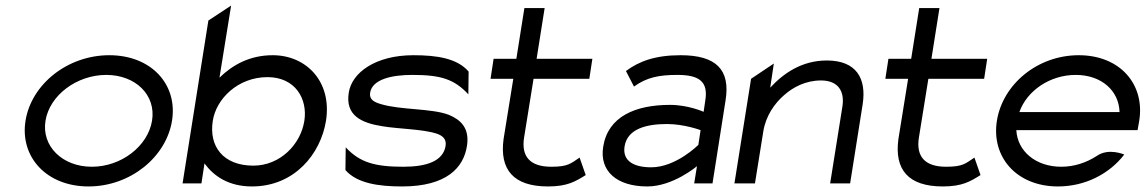

<svg xmlns="http://www.w3.org/2000/svg" viewBox="-20 -661 4129 692"><path d="M72 -226C51 -95 148 11 299 11C450 11 579 -95 600 -226C621 -357 525 -462 374 -462C223 -462 93 -357 72 -226ZM144 -226C159 -318 257 -391 363 -391C469 -391 543 -318 528 -226C513 -134 417 -60 311 -60C205 -60 129 -134 144 -226Z M638 0H706L717 -72C750 -27 803 11 888 11C1042 11 1136 -107 1155 -226C1177 -368 1083 -462 963 -462C879 -462 817 -426 771 -381L813 -641L731 -587ZM747 -226C759 -304 837 -383 944 -383C1045 -383 1089 -304 1077 -226C1064 -141 990 -64 893 -64C785 -64 732 -133 747 -226Z M1237 -327C1224 -245 1282 -218 1358 -206C1418 -196 1500 -196 1552 -180C1573 -173 1590 -162 1586 -135C1577 -80 1517 -60 1434 -60C1332 -60 1277 -75 1226 -130L1225 -48C1267 0 1345 11 1429 11C1590 11 1651 -57 1663 -135C1673 -199 1641 -229 1598 -247C1536 -271 1424 -264 1352 -286C1329 -293 1310 -302 1314 -327C1322 -375 1391 -391 1466 -391C1568 -391 1617 -376 1668 -321L1669 -403C1628 -451 1554 -462 1470 -462C1333 -462 1248 -399 1237 -327Z M1748 -377H1830L1795 -160C1780 -50 1830 11 1955 11C2025 11 2054 -7 2091 -30L2069 -93C2037 -72 2028 -60 1967 -60C1889 -60 1858 -98 1869 -166L1903 -377H2104L2115 -449H1914L1943 -632H1870L1841 -449H1759Z M2154 -132C2140 -45 2202 11 2313 11C2406 11 2492 -62 2492 -62L2482 0H2548L2595 -299C2613 -410 2561 -462 2433 -462C2341 -462 2283 -440 2236 -405L2265 -349C2311 -382 2354 -391 2422 -391C2501 -391 2533 -366 2522 -299L2516 -258C2516 -258 2461 -283 2395 -283C2270 -283 2171 -241 2154 -132ZM2231 -133C2241 -197 2310 -214 2384 -214C2446 -214 2505 -192 2505 -192L2497 -139C2497 -139 2417 -58 2327 -58C2264 -58 2223 -81 2231 -133Z M2627 0H2701L2731 -187C2740 -243 2771 -288 2807 -319C2839 -347 2884 -371 2939 -371C3002 -371 3025 -331 3016 -276L2972 0H3044L3089 -284C3104 -379 3066 -443 2960 -443C2870 -443 2804 -397 2756 -345L2769 -432L2687 -377Z M3171 -377H3253L3218 -160C3203 -50 3253 11 3378 11C3448 11 3477 -7 3514 -30L3492 -93C3460 -72 3451 -60 3390 -60C3312 -60 3281 -98 3292 -166L3326 -377H3527L3538 -449H3337L3366 -632H3293L3264 -449H3182Z M3573 -226C3552 -95 3644 11 3793 11C3892 11 3979 -35 4032 -104C4032 -104 3976 -129 3933 -99C3896 -75 3852 -60 3805 -60C3713 -60 3647 -116 3643 -192H4080L4086 -226C4107 -357 4017 -462 3868 -462C3719 -462 3594 -357 3573 -226ZM3654 -257C3681 -334 3764 -391 3857 -391C3950 -391 4013 -334 4015 -257Z"/></svg>

Font: Charger Sport
Style: ExtObl
Weight: 400
Designer: Jasper
Foundry: Cannot Into Space Fonts
Version: Version 1.1